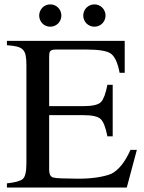

<svg xmlns="http://www.w3.org/2000/svg" viewBox="-20 -846 651 866"><path d="M206.5 -826.2Q217.3 -826.2 226.3 -822.3Q235.4 -818.4 242.2 -811.5Q249 -804.7 252.9 -795.4Q256.8 -786.1 256.8 -775.9Q256.8 -765.6 252.9 -756.3Q249 -747.1 242.2 -740.2Q235.4 -733.4 226.3 -729.5Q217.3 -725.6 206.5 -725.6Q196.3 -725.6 187 -729.5Q177.7 -733.4 171.1 -740.2Q164.6 -747.1 160.6 -756.3Q156.7 -765.6 156.7 -775.9Q156.7 -786.1 160.6 -795.4Q164.6 -804.7 171.1 -811.5Q177.7 -818.4 187 -822.3Q196.3 -826.2 206.5 -826.2ZM405.8 -725.6Q395.5 -725.6 386.2 -729.5Q377 -733.4 370.1 -740.2Q363.3 -747.1 359.4 -756.3Q355.5 -765.6 355.5 -775.9Q355.5 -786.1 359.4 -795.4Q363.3 -804.7 370.1 -811.5Q377 -818.4 386.2 -822.3Q395.5 -826.2 405.8 -826.2Q416.5 -826.2 425.5 -822.3Q434.6 -818.4 441.4 -811.5Q448.2 -804.7 452.1 -795.4Q456.1 -786.1 456.1 -775.9Q456.1 -765.6 452.1 -756.3Q448.2 -747.1 441.4 -740.2Q434.6 -733.4 425.5 -729.5Q416.5 -725.6 405.8 -725.6ZM11.2 -19Q66.9 -24.9 82.5 -38.6Q99.1 -52.2 99.1 -108.9V-552.7Q99.1 -579.6 95.7 -596.2Q92.3 -612.8 82.8 -622.3Q73.2 -631.8 56.2 -636Q39.1 -640.1 11.2 -642.1V-661.6H542.5V-517.6H519.5Q507.3 -583 481.4 -603Q457 -622.6 369.1 -622.6H233.4Q222.7 -622.6 216.3 -620.8Q210 -619.1 206.8 -615.5Q203.6 -611.8 202.6 -605.5Q201.7 -599.1 201.7 -589.4V-367.2H355Q418.5 -367.2 436 -386.2Q453.1 -404.8 464.4 -463.4H488.3V-231H464.4Q453.1 -289.1 435.5 -307.6Q418 -326.7 355 -326.7H201.7V-80.1Q201.7 -50.8 219.7 -45.4Q229.5 -42.5 257.8 -41.5Q286.1 -40.5 332.5 -40Q381.3 -40 419.7 -46.1Q458 -52.2 481.9 -62Q505.4 -73.7 527.3 -100.3Q549.3 -127 568.4 -169.9H597.2L551.8 0H11.2Z"/></svg>

Font: Dima Niloofar
Style: Regular
Weight: 400
Designer: R.Balvardi
Foundry: Dima Software Group
Version: Version 3.00;November 13, 2018;FontCreator 11.5.0.2427 64-bi